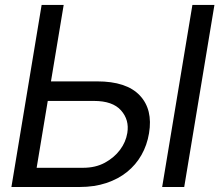

<svg xmlns="http://www.w3.org/2000/svg" viewBox="-20 -747 889 767"><path d="M146.3 -727.3H234.4L183.6 -421.9H367.9Q485.4 -421.9 538.4 -365.8Q591.3 -309.7 575.3 -214.5Q567.5 -167.3 545.1 -127.8Q522.7 -88.4 487.4 -60Q452.1 -31.6 404.5 -15.8Q356.9 0 298.3 0H25.6ZM311.1 -76.7Q336.6 -76.7 358.1 -81.7Q379.6 -86.6 398.8 -96.9Q436.4 -117.5 459.5 -148.4Q482.6 -179.3 488.6 -215.9Q497.2 -268.1 463.4 -306.1Q430 -343.8 355.1 -343.8H170.8L126.4 -76.7ZM748.6 -727.3H836.6L715.9 0H627.8Z"/></svg>

Font: Inter P
Style: Italic
Weight: 400
Italic angle: -9.40001°
Designer: Rasmus Andersson
Foundry: rsms
Version: Version 3.018;git-588b23468